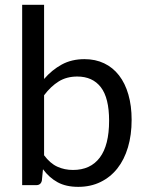

<svg xmlns="http://www.w3.org/2000/svg" viewBox="-20 -756 600 784"><path d="M160 -122Q184.5 -89 213.8 -75.5Q243 -62 278 -62Q349.5 -62 387.5 -112.5Q425.5 -163 425.5 -263Q425.5 -356 391.8 -399.8Q358 -443.5 295.5 -443.5Q252 -443.5 219.8 -423.5Q187.5 -403.5 160 -367ZM160 -433.5Q192 -470.5 232.2 -492.5Q272.5 -514.5 325 -514.5Q369.5 -514.5 405.2 -497.5Q441 -480.5 466 -448.2Q491 -416 504.2 -370Q517.5 -324 517.5 -266.5Q517.5 -205 502.5 -154.5Q487.5 -104 459.2 -68.2Q431 -32.5 390.5 -12.8Q350 7 299.5 7Q249.5 7 215.2 -11.8Q181 -30.5 155.5 -65L151 -19Q147 0 128 0H70.5V-736.5H160Z"/></svg>

Font: TypoPRO Lato
Style: Regular
Weight: 400
Designer: Lukasz Dziedzic with Adam Twardoch and Botio Nikoltchev
Foundry: tyPoland Lukasz Dziedzic
Version: Version 2.010; 2014-09-01; http://www.latofonts.com/